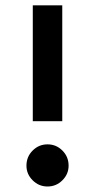

<svg xmlns="http://www.w3.org/2000/svg" viewBox="-20 -674 352 712"><path d="M101.6 -224.6V-654.3H210.9V-224.6ZM156.2 17.6Q124 17.6 101.1 -5.4Q78.1 -28.3 78.1 -59.6Q78.1 -92.8 101.1 -115.7Q124 -138.7 156.2 -138.7Q188.5 -138.7 211.4 -115.7Q234.4 -92.8 234.4 -59.6Q234.4 -28.3 211.4 -5.4Q188.5 17.6 156.2 17.6Z"/></svg>

Font: Sen
Style: Bold
Weight: 700
Designer: Kosal Sen, Philatype
Foundry: Philatype
Version: Version 2.000;gftools[0.9.31]